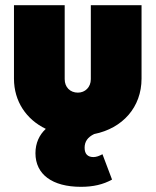

<svg xmlns="http://www.w3.org/2000/svg" viewBox="-20 -512 601 742"><path d="M293 210C340 210 379 201 413 182L376 84C363 91 352 95 341 95C319 95 307 83 307 59C307 35 319 18 344 6C454 -16 527 -98 527 -208V-492H331V-206C331 -175 309 -154 281 -154C251 -154 230 -175 230 -206V-492H34V-208C34 -120 82 -50 157 -14C132 9 117 41 117 80C117 162 182 210 293 210Z"/></svg>

Font: MV Cash Black
Style: Regular
Weight: 900
Designer: Rodrigo Fuenzalida
Foundry: fragTYPE
Version: Version 1.100;Glyphs 3.1.2 (3151)